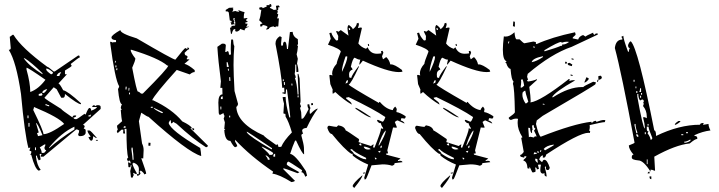

<svg xmlns="http://www.w3.org/2000/svg" viewBox="-20 -858 3562 951"><path d="M42 -685.5H46.9Q85.9 -621.1 213.9 -527.3Q218.8 -527.3 246.1 -503.9H251L367.2 -583H372.1L376 -574.2Q371.1 -574.2 330.1 -541L335 -532.2Q335 -528.3 301.8 -508.8V-490.2H311.5L269.5 -444.3Q275.4 -444.3 293 -411.1Q316.4 -406.2 380.9 -346.7V-341.8Q365.2 -341.8 301.8 -392.6Q301.8 -374 293 -374H283.2L260.7 -416L246.1 -425.8L200.2 -374Q200.2 -369.1 283.2 -318.4Q283.2 -314.5 338.9 -276.4Q340.8 -286.1 348.6 -286.1H357.4Q357.4 -276.4 343.8 -276.4Q343.8 -267.6 357.4 -267.6Q362.3 -267.6 399.4 -294.9Q399.4 -291 404.3 -291Q417 -323.2 422.9 -323.2Q431.6 -323.2 431.6 -309.6Q460 -320.3 460 -328.1H436.5Q438.5 -336.9 446.3 -336.9Q450.2 -336.9 450.2 -332L460 -336.9H468.8Q478.5 -335.9 478.5 -328.1V-318.4L390.6 -239.3Q399.4 -238.3 399.4 -230.5L394.5 -220.7Q404.3 -219.7 404.3 -211.9V-198.2Q399.4 -183.6 376 -183.6Q367.2 -183.6 367.2 -193.4Q372.1 -201.2 372.1 -211.9L362.3 -216.8H357.4L195.3 -82H181.6V-86.9L186.5 -95.7H176.8V-90.8L181.6 -68.4L171.9 -63.5Q163.1 -78.1 163.1 -86.9H158.2V-82Q163.1 -39.1 181.6 -16.6L171.9 -12.7Q153.3 -20.5 134.8 -90.8H129.9L134.8 -100.6V-109.4Q126 -109.4 126 -114.3Q129.9 -123 129.9 -127.9L121.1 -124Q102.5 -190.4 84 -392.6Q60.5 -552.7 23.4 -611.3Q33.2 -611.3 33.2 -620.1L28.3 -675.8Q30.3 -675.8 42 -685.5ZM97.7 -569.3Q125 -530.3 190.4 -490.2V-495.1Q135.7 -548.8 102.5 -569.3ZM111.3 -522.5V-513.7Q129.9 -447.3 129.9 -402.3Q170.9 -417 205.1 -462.9Q120.1 -522.5 111.3 -522.5ZM209 -518.6V-513.7Q209 -506.8 232.4 -490.2Q242.2 -490.2 242.2 -500Q220.7 -518.6 209 -518.6ZM260.7 -481.4H274.4Q274.4 -488.3 283.2 -500H279.3Q264.6 -496.1 260.7 -481.4ZM190.4 -402.3V-397.5H195.3Q202.1 -397.5 213.9 -416H209Q190.4 -409.2 190.4 -402.3ZM171.9 -392.6V-383.8H181.6Q190.4 -383.8 190.4 -392.6Q186.5 -392.6 186.5 -397.5Q176.8 -392.6 171.9 -392.6ZM205.1 -341.8V-336.9Q210 -336.9 218.8 -332H223.6V-336.9Q217.8 -336.9 209 -341.8ZM148.4 -328.1Q148.4 -323.2 144.5 -313.5Q195.3 -210 195.3 -193.4Q225.6 -193.4 297.9 -244.1Q274.4 -275.4 148.4 -328.1ZM418 -286.1V-281.2H427.7L431.6 -291Q422.9 -286.1 418 -286.1ZM116.2 -286.1V-272.5H121.1V-286.1ZM121.1 -249V-230.5H126V-249ZM158.2 -249 171.9 -202.1 163.1 -198.2Q168 -188.5 168 -183.6L190.4 -188.5Q166 -249 158.2 -249ZM223.6 -127.9V-124Q274.4 -169.9 348.6 -216.8V-230.5Q285.2 -202.1 223.6 -127.9ZM413.1 -211.9H422.9Q428.7 -211.9 460 -174.8H455.1L441.4 -183.6Q441.4 -161.1 431.6 -161.1Q424.8 -161.1 418 -179.7H427.7V-183.6Q413.1 -202.1 413.1 -211.9ZM455.1 -165H464.8V-161.1H455.1ZM176.8 -127.9Q186.5 -113.3 186.5 -100.6H195.3Q202.1 -100.6 209 -114.3Q200.2 -114.3 200.2 -127.9Q205.1 -137.7 205.1 -142.6H200.2ZM153.3 -127.9V-114.3H158.2V-127.9Z M667 4.9 668 -20.5Q668 -42 641.6 -52.7Q640.6 -47.9 635.7 -47.9Q640.6 -28.3 657.2 -1V3.9ZM641.6 -66.4V-71.3Q641.6 -88.9 636.7 -127H631.8L630.9 -118.2Q636.7 -75.2 636.7 -67.4V-66.4ZM601.6 -224.6V-233.4Q591.8 -233.4 591.8 -225.6ZM786.1 -297.9V-302.7L741.2 -324.2Q741.2 -316.4 781.2 -297.9ZM736.3 -324.2 737.3 -329.1H727.5L726.6 -324.2ZM624 -390.6V-399.4H619.1V-390.6ZM620.1 -409.2 621.1 -422.9H617.2L616.2 -409.2ZM606.4 -415 607.4 -428.7H602.5L601.6 -415ZM560.5 -510.7 561.5 -519.5H556.6L555.7 -510.7ZM556.6 -524.4V-534.2H551.8V-524.4ZM552.7 -547.9 553.7 -556.6H549.8L548.8 -547.9ZM687.5 -394.5Q812.5 -519.5 813.5 -533.2H808.6Q765.6 -570.3 631.8 -611.3H627Q627 -598.6 650.4 -568.4Q650.4 -557.6 634.8 -522.5Q657.2 -404.3 663.1 -404.3Q668.9 -404.3 678.7 -394.5ZM637.7 21.5H628.9L625 -10.7L631.8 -39.1H627L626 -29.3L616.2 -30.3L614.3 -53.7H618.2L627 -47.9Q627 -62.5 618.2 -63.5Q618.2 -58.6 614.3 -58.6L609.4 -67.4Q610.4 -77.1 615.2 -77.1Q606.4 -99.6 606.4 -219.7H596.7L599.6 -196.3L589.8 -197.3L590.8 -215.8H582L562.5 -198.2L558.6 -208L563.5 -216.8Q559.6 -225.6 559.6 -235.4L585 -257.8Q581.1 -270.5 578.1 -313.5H583L578.1 -323.2Q579.1 -333 584 -341.8Q571.3 -342.8 564.5 -417Q570.3 -425.8 570.3 -430.7Q549.8 -461.9 525.4 -647.5L526.4 -651.4Q535.2 -650.4 535.2 -647.5Q542 -649.4 554.7 -649.4V-659.2Q532.2 -660.2 532.2 -672.9Q532.2 -683.6 576.2 -709Q576.2 -692.4 657.2 -668Q835.9 -563.5 848.6 -562.5Q893.6 -620.1 898.4 -620.1L908.2 -614.3V-623Q917 -622.1 917 -614.3Q911.1 -614.3 894.5 -596.7Q894.5 -583 903.3 -583Q909.2 -580.1 909.2 -576.2Q909.2 -573.2 905.3 -569.3V-564.5L918.9 -563.5L893.6 -542Q915 -536.1 944.3 -510.7V-501Q932.6 -501 919.9 -489.3L855.5 -511.7Q746.1 -390.6 733.4 -361.3H738.3Q831.1 -318.4 882.8 -256.8Q923.8 -237.3 931.6 -222.7H922.9L1009.8 -136.7Q1008.8 -128.9 1000 -128.9Q936.5 -168.9 854.5 -245.1L836.9 -254.9Q835.9 -247.1 827.1 -247.1Q827.1 -262.7 824.2 -262.7Q821.3 -262.7 815.4 -249Q823.2 -212.9 971.7 -125Q975.6 -105.5 976.6 -85Q908.2 -105.5 715.8 -279.3Q710 -279.3 679.7 -299.8L668 -257.8L683.6 -147.5Q691.4 -131.8 691.4 -114.3L689.5 -73.2L679.7 -74.2Q704.1 -6.8 704.1 2L694.3 5.9Q694.3 -1 676.8 -13.7Q675.8 -8.8 670.9 -8.8L675.8 0Q675.8 6.8 661.1 13.7L657.2 3.9H652.3Q643.6 -1 638.7 -2L642.6 8.8Q637.7 16.6 637.7 21.5ZM724.6 -135.7 714.8 -136.7 715.8 -151.4 725.6 -150.4ZM941.4 -212.9Q931.6 -213.9 931.6 -222.7L941.4 -221.7Z M1423.8 43.9Q1364.3 6.8 1329.1 2L1333 -7.8Q1220.7 -84 1144.5 -166V-156.2Q1154.3 -141.6 1155.3 -133.8L1145.5 -128.9Q1137.7 -128.9 1121.1 -160.2H1120.1Q1093.8 -160.2 1090.8 -214.8H1095.7Q1094.7 -218.8 1091.8 -218.8H1090.8L1093.8 -252L1087.9 -270.5Q1091.8 -279.3 1091.8 -284.2Q1086.9 -293 1086.9 -297.9L1068.4 -288.1L1063.5 -296.9L1061.5 -349.6Q1061.5 -389.6 1082 -390.6L1081.1 -422.9H1071.3L1074.2 -455.1Q1060.5 -559.6 1056.6 -626L1079.1 -641.6H1088.9Q1097.7 -640.6 1098.6 -632.8L1095.7 -600.6H1099.6L1109.4 -605.5Q1114.3 -597.7 1114.3 -586.9L1124 -587.9L1123 -614.3Q1123 -633.8 1125 -662.1H1133.8L1134.8 -658.2Q1135.7 -636.7 1140.6 -629.9Q1136.7 -587.9 1136.7 -536.1Q1136.7 -492.2 1141.6 -407.2L1159.2 -342.8Q1155.3 -329.1 1150.4 -329.1Q1154.3 -246.1 1287.1 -186.5Q1287.1 -181.6 1349.6 -138.7Q1349.6 -143.6 1354.5 -143.6Q1359.4 -134.8 1359.4 -129.9L1373 -130.9Q1385.7 -161.1 1425.8 -202.1Q1409.2 -257.8 1394.5 -280.3L1393.6 -293.9Q1383.8 -293.9 1383.8 -297.9L1386.7 -344.7Q1380.9 -363.3 1379.9 -377L1394.5 -377.9Q1395.5 -340.8 1413.1 -276.4H1418Q1415 -311.5 1401.4 -415H1396.5V-409.2Q1396.5 -397.5 1393.6 -391.6Q1383.8 -395.5 1378.9 -395.5V-400.4H1388.7L1387.7 -423.8L1377.9 -422.9Q1375 -486.3 1344.7 -639.6V-643.6Q1344.7 -665 1366.2 -678.7L1375 -673.8L1372.1 -641.6L1373 -631.8L1381.8 -632.8V-635.7Q1381.8 -651.4 1390.6 -651.4Q1399.4 -651.4 1401.4 -615.2H1406.2L1416 -699.2L1429.7 -700.2Q1430.7 -676.8 1455.1 -664.1L1456.1 -640.6Q1456.1 -635.7 1451.2 -635.7Q1451.2 -631.8 1454.1 -631.8H1456.1Q1453.1 -599.6 1449.2 -588.9L1455.1 -566.4L1451.2 -543Q1458 -523.4 1458 -502L1448.2 -501L1447.3 -538.1H1442.4V-526.4Q1442.4 -504.9 1439.5 -491.2Q1444.3 -483.4 1445.3 -472.7H1440.4Q1451.2 -445.3 1454.1 -389.6H1459L1454.1 -492.2H1458L1463.9 -469.7L1468.8 -358.4Q1468.8 -350.6 1465.8 -343.8Q1470.7 -335 1470.7 -330.1Q1470.7 -325.2 1465.8 -325.2L1471.7 -302.7L1473.6 -269.5L1478.5 -270.5Q1485.4 -270.5 1508.8 -318.4Q1502.9 -326.2 1502.9 -340.8L1511.7 -341.8Q1512.7 -331.1 1517.6 -323.2Q1513.7 -314.5 1513.7 -304.7L1514.6 -294.9H1518.6Q1542 -319.3 1554.7 -320.3Q1526.4 -283.2 1499 -224.6Q1476.6 -222.7 1476.6 -210.9Q1477.5 -203.1 1481.4 -196.3Q1472.7 -194.3 1472.7 -186.5Q1484.4 -144.5 1485.4 -127.4Q1486.3 -110.4 1486.3 -93.8Q1477.5 -93.8 1446.3 -162.1L1441.4 -161.1Q1428.7 -132.8 1417 -95.7Q1441.4 -93.8 1495.1 -10.7L1501 11.7L1492.2 17.6Q1484.4 -4.9 1473.6 -4.9H1472.7L1476.6 -14.6Q1412.1 -57.6 1409.2 -57.6Q1400.4 -55.7 1400.4 -43Q1401.4 -38.1 1462.9 -4.9L1454.1 0Q1390.6 -24.4 1382.8 -24.4L1383.8 -19.5L1441.4 38.1Q1433.6 43 1423.8 43.9ZM1113.3 -526.4 1107.4 -549.8H1102.5L1103.5 -526.4ZM1113.3 -507.8V-517.6H1108.4L1109.4 -507.8ZM1121.1 -457 1120.1 -475.6H1115.2L1116.2 -457ZM1385.7 -456.1 1384.8 -465.8 1380.9 -464.8V-456.1ZM1391.6 -437.5 1390.6 -452.1 1385.7 -451.2 1386.7 -437.5ZM1428.7 -434.6 1427.7 -444.3H1423.8V-434.6ZM1083 -367.2V-380.9Q1074.2 -379.9 1074.2 -373V-367.2ZM1459 -376V-385.7L1454.1 -384.8V-376ZM1072.3 -315.4 1076.2 -316.4V-330.1H1071.3ZM1521.5 -336.9V-346.7H1530.3V-337.9ZM1120.1 -276.4V-285.2H1115.2V-276.4ZM1327.1 -119.1V-124Q1205.1 -206.1 1202.1 -206.1L1203.1 -201.2Q1217.8 -180.7 1323.2 -119.1ZM1324.2 -90.8Q1333 -91.8 1333 -100.6Q1315.4 -114.3 1280.3 -130.9H1275.4Q1314.5 -96.7 1314.5 -90.8ZM1342.8 -82V-96.7Q1334 -94.7 1334 -87.9V-82ZM1306.6 -66.4 1316.4 -67.4Q1315.4 -79.1 1295.9 -89.8L1296.9 -85Q1306.6 -74.2 1306.6 -66.4ZM1299.8 -710.9 1298.8 -712.9Q1298.8 -715.8 1305.7 -723.6Q1304.7 -730.5 1281.2 -734.4L1278.3 -727.5L1269.5 -726.6L1268.6 -735.4Q1268.6 -738.3 1280.3 -742.2Q1279.3 -744.1 1263.7 -757.8Q1270.5 -775.4 1274.4 -809.6H1270.5Q1265.6 -809.6 1265.1 -812.5Q1264.6 -815.4 1263.7 -818.4Q1265.6 -822.3 1274.4 -822.3Q1280.3 -822.3 1281.2 -817.4L1302.7 -826.2L1298.8 -828.1Q1298.8 -832 1306.6 -833L1314.5 -832V-836.9L1322.3 -837.9L1325.2 -827.1Q1316.4 -822.3 1316.4 -819.3Q1335.9 -809.6 1335.9 -808.6L1349.6 -810.5L1346.7 -829.1L1360.4 -831.1L1365.2 -824.2V-822.3L1357.4 -821.3L1358.4 -814.5Q1358.4 -805.7 1350.6 -804.7Q1356.4 -801.8 1356.4 -800.8L1352.5 -790L1358.4 -787.1Q1355.5 -771.5 1351.6 -766.6L1356.4 -767.6Q1361.3 -767.6 1361.3 -765.6L1358.4 -727.5L1354.5 -726.6L1345.7 -727.5V-723.6H1343.8Q1336.9 -723.6 1335.9 -727.5Q1313.5 -724.6 1311.5 -714.8ZM1127.9 -690.4H1124L1119.1 -720.7Q1127 -720.7 1127 -726.6L1126 -729.5L1144.5 -731.4L1145.5 -747.1Q1144.5 -757.8 1139.6 -759.8Q1143.6 -762.7 1143.6 -765.6L1142.6 -767.6L1134.8 -766.6Q1136.7 -757.8 1141.6 -750Q1137.7 -747.1 1137.7 -744.1Q1142.6 -741.2 1143.6 -737.3H1141.6Q1138.7 -737.3 1138.7 -738.3Q1133.8 -736.3 1126 -735.4L1124 -744.1L1127.9 -747.1H1125Q1120.1 -747.1 1119.1 -749L1127.9 -750L1127 -753.9L1118.2 -756.8L1113.3 -794.9Q1111.3 -801.8 1102.5 -801.8L1098.6 -800.8L1097.7 -808.6Q1114.3 -818.4 1114.3 -819.3L1134.8 -820.3L1135.7 -817.4Q1135.7 -815.4 1131.8 -815.4L1135.7 -811.5Q1135.7 -807.6 1129.9 -799.8L1145.5 -803.7Q1147.5 -801.8 1160.2 -799.8L1165 -800.8L1159.2 -808.6Q1185.5 -797.9 1191.4 -797.9Q1187.5 -787.1 1187.5 -775.4V-766.6L1200.2 -768.6Q1205.1 -768.6 1206.1 -765.6L1198.2 -759.8Q1199.2 -754.9 1208 -750Q1200.2 -747.1 1195.3 -747.1L1196.3 -740.2L1203.1 -741.2Q1205.1 -741.2 1206.1 -740.2Q1206.1 -734.4 1199.2 -724.6L1211.9 -726.6V-724.6Q1204.1 -723.6 1195.3 -716.8Q1192.4 -715.8 1192.4 -710.9V-708H1188.5L1168.9 -714.8V-713.9Q1168.9 -707 1153.3 -701.2Q1143.6 -703.1 1143.6 -706.1L1148.4 -710Q1142.6 -710.9 1142.6 -714.8Q1133.8 -713.9 1127.9 -690.4Z M1793.9 -69.3 1793 -76.2Q1726.6 -108.4 1723.6 -120.1L1713.9 -116.2Q1730.5 -104.5 1732.4 -96.7Q1772.5 -69.3 1790 -69.3ZM1838.9 -68.4 1845.7 -70.3Q1843.8 -77.1 1837.9 -77.1H1835.9ZM1862.3 -102.5 1865.2 -111.3 1852.5 -108.4Q1856.4 -102.5 1860.4 -102.5ZM1865.2 -124Q1871.1 -126 1871.1 -131.8V-137.7Q1864.3 -134.8 1864.3 -129.9ZM1803.7 -117.2 1816.4 -119.1Q1813.5 -125 1787.1 -131.8L1781.2 -130.9Q1786.1 -117.2 1803.7 -117.2ZM1770.5 -137.7 1768.6 -148.4 1757.8 -144.5Q1761.7 -137.7 1766.6 -137.7ZM1854.5 -137.7 1858.4 -138.7Q1887.7 -188.5 1890.6 -208L1889.6 -211.9Q1872.1 -192.4 1854.5 -137.7ZM1691.4 -443.4 1696.3 -446.3Q1703.1 -447.3 1703.1 -455.1Q1703.1 -460 1702.1 -461.9Q1695.3 -460.9 1691.4 -443.4ZM1673.8 -502Q1700.2 -556.6 1700.2 -576.2L1699.2 -579.1L1691.4 -578.1Q1673.8 -526.4 1673.8 -507.8ZM1709 -709 1714.8 -710 1711.9 -719.7 1707 -718.8ZM1786.1 31.2 1784.2 21.5 1803.7 -43Q1758.8 -61.5 1727.5 -86.9L1725.6 -96.7L1720.7 -95.7Q1686.5 -117.2 1624 -194.3Q1611.3 -194.3 1601.6 -223.6Q1601.6 -233.4 1609.4 -235.4Q1639.6 -229.5 1647.5 -229.5L1655.3 -237.3Q1686.5 -232.4 1692.4 -211.9Q1696.3 -211.9 1756.8 -169.9L1758.8 -166L1755.9 -154.3L1817.4 -134.8Q1826.2 -142.6 1831.1 -142.6L1828.1 -131.8L1829.1 -127H1835Q1867.2 -207 1867.2 -220.7L1866.2 -222.7L1877.9 -219.7L1877 -225.6Q1869.1 -234.4 1866.2 -248H1862.3Q1856.4 -248 1848.6 -257.8L1847.7 -262.7L1851.6 -264.6L1875 -254.9Q1881.8 -256.8 1888.7 -278.3Q1835 -315.4 1707 -377L1693.4 -374L1695.3 -369.1Q1718.8 -351.6 1719.7 -348.1Q1720.7 -344.7 1722.7 -339.8Q1680.7 -364.3 1640.6 -402.3Q1631.8 -394.5 1627.9 -393.6Q1627 -399.4 1627 -406.2L1627.9 -414.1L1616.2 -441.4L1611.3 -485.4L1615.2 -487.3L1627 -484.4L1625 -493.2Q1625 -517.6 1647.5 -542Q1647.5 -551.8 1668 -602.5Q1665 -616.2 1604.5 -636.7L1618.2 -666L1611.3 -694.3L1621.1 -696.3Q1626 -677.7 1645.5 -657.2L1654.3 -659.2L1655.3 -679.7L1644.5 -702.1L1647.5 -704.1Q1654.3 -704.1 1655.3 -700.2L1668 -709L1706.1 -681.6Q1701.2 -709 1701.2 -716.8Q1701.2 -731.4 1708 -734.4Q1726.6 -720.7 1727.5 -712.9Q1747.1 -728.5 1747.1 -742.2L1755.9 -745.1L1757.8 -735.4L1752.9 -718.8L1765.6 -721.7Q1772.5 -721.7 1772.5 -718.8L1754.9 -642.6Q1768.6 -624 1793 -616.2L1800.8 -624Q1814.5 -591.8 1846.7 -591.8Q1857.4 -591.8 1869.1 -593.8L1867.2 -604.5L1875 -606.4L1878.9 -596.7L1872.1 -579.1L1877 -564.5L1880.9 -566.4Q1888.7 -573.2 1893.6 -575.2Q1909.2 -559.6 1913.1 -539.1H1917Q1934.6 -539.1 1970.7 -511.7L1973.6 -502.9Q1964.8 -501 1955.1 -501Q1901.4 -501 1777.3 -557.6L1760.7 -537.1L1759.8 -542L1764.6 -563.5L1762.7 -562.5Q1753.9 -562.5 1736.3 -572.3Q1726.6 -567.4 1717.8 -527.3Q1725.6 -518.6 1726.6 -513.7Q1709 -507.8 1709 -490.2L1710 -474.6L1719.7 -471.7Q1721.7 -485.4 1756.8 -531.2L1757.8 -527.3Q1717.8 -441.4 1707 -439.5Q1710 -431.6 1857.4 -347.7V-350.6Q1857.4 -352.5 1861.3 -353.5Q1891.6 -317.4 1925.8 -312.5Q1925.8 -319.3 1937.5 -330.1Q1944.3 -322.3 1945.3 -317.4Q1943.4 -310.5 1943.4 -306.6L1944.3 -302.7Q1960.9 -300.8 1989.3 -282.2Q1989.3 -271.5 1982.4 -270.5Q1975.6 -272.5 1967.8 -272.5L1964.8 -260.7Q1973.6 -260.7 1982.4 -250L1983.4 -246.1L1949.2 -261.7Q1945.3 -261.7 1935.5 -253.9L1946.3 -226.6L1940.4 -225.6L1926.8 -226.6L1898.4 -113.3L1902.3 -98.6L1891.6 -96.7L1893.6 -91.8L1963.9 -73.2Q1956.1 -65.4 1951.2 -65.4V-60.5L1961.9 -61.5Q1971.7 -61.5 1973.6 -54.7L1933.6 -49.8L1934.6 -47.9Q1934.6 -41 1921.9 -37.1Q1902.3 -43.9 1875 -43.9Q1869.1 -43.9 1820.3 -39.1Q1794.9 28.3 1792 29.3Q1789.1 30.3 1786.1 31.2ZM1734.4 73.2 1726.6 64.5Q1726.6 50.8 1775.4 9.8Q1775.4 22.5 1734.4 73.2ZM1779.3 2 1777.3 -2 1788.1 -3.9 1789.1 0ZM1818.4 -277.3H1814.5Q1801.8 -277.3 1741.2 -319.3L1740.2 -324.2Q1750 -324.2 1818.4 -277.3ZM1803.7 -629.9 1801.8 -639.6 1806.6 -640.6 1808.6 -630.9Z M2228.5 -69.3 2227.5 -76.2Q2161.1 -108.4 2158.2 -120.1L2148.4 -116.2Q2165 -104.5 2167 -96.7Q2207 -69.3 2224.6 -69.3ZM2273.4 -68.4 2280.3 -70.3Q2278.3 -77.1 2272.5 -77.1H2270.5ZM2296.9 -102.5 2299.8 -111.3 2287.1 -108.4Q2291 -102.5 2294.9 -102.5ZM2299.8 -124Q2305.7 -126 2305.7 -131.8V-137.7Q2298.8 -134.8 2298.8 -129.9ZM2238.3 -117.2 2251 -119.1Q2248 -125 2221.7 -131.8L2215.8 -130.9Q2220.7 -117.2 2238.3 -117.2ZM2205.1 -137.7 2203.1 -148.4 2192.4 -144.5Q2196.3 -137.7 2201.2 -137.7ZM2289.1 -137.7 2293 -138.7Q2322.3 -188.5 2325.2 -208L2324.2 -211.9Q2306.6 -192.4 2289.1 -137.7ZM2126 -443.4 2130.9 -446.3Q2137.7 -447.3 2137.7 -455.1Q2137.7 -460 2136.7 -461.9Q2129.9 -460.9 2126 -443.4ZM2108.4 -502Q2134.8 -556.6 2134.8 -576.2L2133.8 -579.1L2126 -578.1Q2108.4 -526.4 2108.4 -507.8ZM2143.6 -709 2149.4 -710 2146.5 -719.7 2141.6 -718.8ZM2220.7 31.2 2218.8 21.5 2238.3 -43Q2193.4 -61.5 2162.1 -86.9L2160.2 -96.7L2155.3 -95.7Q2121.1 -117.2 2058.6 -194.3Q2045.9 -194.3 2036.1 -223.6Q2036.1 -233.4 2043.9 -235.4Q2074.2 -229.5 2082 -229.5L2089.8 -237.3Q2121.1 -232.4 2127 -211.9Q2130.9 -211.9 2191.4 -169.9L2193.4 -166L2190.4 -154.3L2252 -134.8Q2260.7 -142.6 2265.6 -142.6L2262.7 -131.8L2263.7 -127H2269.5Q2301.8 -207 2301.8 -220.7L2300.8 -222.7L2312.5 -219.7L2311.5 -225.6Q2303.7 -234.4 2300.8 -248H2296.9Q2291 -248 2283.2 -257.8L2282.2 -262.7L2286.1 -264.6L2309.6 -254.9Q2316.4 -256.8 2323.2 -278.3Q2269.5 -315.4 2141.6 -377L2127.9 -374L2129.9 -369.1Q2153.3 -351.6 2154.3 -348.1Q2155.3 -344.7 2157.2 -339.8Q2115.2 -364.3 2075.2 -402.3Q2066.4 -394.5 2062.5 -393.6Q2061.5 -399.4 2061.5 -406.2L2062.5 -414.1L2050.8 -441.4L2045.9 -485.4L2049.8 -487.3L2061.5 -484.4L2059.6 -493.2Q2059.6 -517.6 2082 -542Q2082 -551.8 2102.5 -602.5Q2099.6 -616.2 2039.1 -636.7L2052.7 -666L2045.9 -694.3L2055.7 -696.3Q2060.5 -677.7 2080.1 -657.2L2088.9 -659.2L2089.8 -679.7L2079.1 -702.1L2082 -704.1Q2088.9 -704.1 2089.8 -700.2L2102.5 -709L2140.6 -681.6Q2135.7 -709 2135.7 -716.8Q2135.7 -731.4 2142.6 -734.4Q2161.1 -720.7 2162.1 -712.9Q2181.6 -728.5 2181.6 -742.2L2190.4 -745.1L2192.4 -735.4L2187.5 -718.8L2200.2 -721.7Q2207 -721.7 2207 -718.8L2189.5 -642.6Q2203.1 -624 2227.5 -616.2L2235.4 -624Q2249 -591.8 2281.2 -591.8Q2292 -591.8 2303.7 -593.8L2301.8 -604.5L2309.6 -606.4L2313.5 -596.7L2306.6 -579.1L2311.5 -564.5L2315.4 -566.4Q2323.2 -573.2 2328.1 -575.2Q2343.8 -559.6 2347.7 -539.1H2351.6Q2369.1 -539.1 2405.3 -511.7L2408.2 -502.9Q2399.4 -501 2389.6 -501Q2335.9 -501 2211.9 -557.6L2195.3 -537.1L2194.3 -542L2199.2 -563.5L2197.3 -562.5Q2188.5 -562.5 2170.9 -572.3Q2161.1 -567.4 2152.3 -527.3Q2160.2 -518.6 2161.1 -513.7Q2143.6 -507.8 2143.6 -490.2L2144.5 -474.6L2154.3 -471.7Q2156.2 -485.4 2191.4 -531.2L2192.4 -527.3Q2152.3 -441.4 2141.6 -439.5Q2144.5 -431.6 2292 -347.7V-350.6Q2292 -352.5 2295.9 -353.5Q2326.2 -317.4 2360.4 -312.5Q2360.4 -319.3 2372.1 -330.1Q2378.9 -322.3 2379.9 -317.4Q2377.9 -310.5 2377.9 -306.6L2378.9 -302.7Q2395.5 -300.8 2423.8 -282.2Q2423.8 -271.5 2417 -270.5Q2410.2 -272.5 2402.3 -272.5L2399.4 -260.7Q2408.2 -260.7 2417 -250L2418 -246.1L2383.8 -261.7Q2379.9 -261.7 2370.1 -253.9L2380.9 -226.6L2375 -225.6L2361.3 -226.6L2333 -113.3L2336.9 -98.6L2326.2 -96.7L2328.1 -91.8L2398.4 -73.2Q2390.6 -65.4 2385.7 -65.4V-60.5L2396.5 -61.5Q2406.2 -61.5 2408.2 -54.7L2368.2 -49.8L2369.1 -47.9Q2369.1 -41 2356.4 -37.1Q2336.9 -43.9 2309.6 -43.9Q2303.7 -43.9 2254.9 -39.1Q2229.5 28.3 2226.6 29.3Q2223.6 30.3 2220.7 31.2ZM2168.9 73.2 2161.1 64.5Q2161.1 50.8 2210 9.8Q2210 22.5 2168.9 73.2ZM2213.9 2 2211.9 -2 2222.7 -3.9 2223.6 0ZM2252.9 -277.3H2249Q2236.3 -277.3 2175.8 -319.3L2174.8 -324.2Q2184.6 -324.2 2252.9 -277.3ZM2238.3 -629.9 2236.3 -639.6 2241.2 -640.6 2243.2 -630.9Z M2679.7 -604.5Q2736.3 -621.1 2759.8 -631.8L2763.7 -629.9L2764.6 -637.7H2769.5Q2782.2 -637.7 2798.8 -650.4Q2793 -651.4 2787.1 -651.4Q2775.4 -651.4 2762.7 -646.5Q2760.7 -646.5 2760.7 -649.4V-650.4Q2744.1 -650.4 2676.8 -609.4L2675.8 -604.5ZM2642.6 -50.8 2643.6 -55.7Q2641.6 -63.5 2641.6 -67.4V-70.3L2631.8 -72.3L2630.9 -66.4Q2630.9 -60.5 2642.6 -50.8ZM2623 -93.8Q2630.9 -95.7 2634.8 -95.7H2637.7L2638.7 -100.6L2626 -103.5ZM2649.4 -101.6 2650.4 -106.4 2640.6 -108.4 2639.6 -103.5ZM2659.2 -104.5 2661.1 -114.3 2657.2 -115.2 2655.3 -105.5ZM2679.7 -113.3Q2723.6 -137.7 2724.6 -140.6L2720.7 -141.6Q2686.5 -136.7 2672.9 -120.1ZM2625 -176.8Q2626 -182.6 2632.8 -182.6L2637.7 -181.6V-182.6Q2637.7 -186.5 2625 -210.9Q2630.9 -217.8 2631.8 -221.7Q2624 -223.6 2624 -234.4V-238.3L2615.2 -236.3L2618.2 -212.9L2615.2 -213.9V-198.2Q2606.4 -200.2 2605.5 -223.6L2597.7 -225.6L2596.7 -221.7Q2599.6 -191.4 2599.6 -181.6L2598.6 -178.7L2606.4 -180.7ZM2676.8 -338.9V-342.8L2668.9 -344.7L2668 -340.8ZM2584 -345.7Q2589.8 -345.7 2596.7 -354.5Q2582 -400.4 2582 -407.2V-408.2H2580.1Q2575.2 -408.2 2568.4 -399.4Q2567.4 -394.5 2567.4 -388.7Q2567.4 -369.1 2583 -345.7ZM2563.5 -423.8Q2565.4 -423.8 2576.2 -433.6Q2571.3 -464.8 2565.4 -466.8Q2564.5 -462.9 2561.5 -462.9H2560.5Q2561.5 -460 2561.5 -453.1Q2561.5 -443.4 2558.6 -424.8ZM2613.3 -549.8Q2638.7 -554.7 2668.9 -575.2L2669.9 -579.1H2667Q2618.2 -569.3 2613.3 -549.8ZM2500 -642.6 2502.9 -652.3 2499 -653.3 2496.1 -643.6ZM2628.9 -622.1 2629.9 -626 2621.1 -627.9 2620.1 -624ZM2687.5 16.6Q2676.8 14.6 2676.8 5.9L2677.7 0L2668 2Q2656.2 0 2656.2 -15.6Q2656.2 -26.4 2659.2 -42L2654.3 -43L2644.5 -42L2649.4 -21.5L2638.7 -18.6V-21.5Q2638.7 -27.3 2631.8 -29.3L2630.9 -25.4Q2632.8 -19.5 2632.8 -13.7L2631.8 -6.8L2621.1 -3.9L2616.2 -4.9L2603.5 -32.2L2601.6 -22.5L2592.8 -24.4Q2590.8 -58.6 2572.3 -62.5L2574.2 -67.4Q2585.9 -76.2 2587.9 -83L2578.1 -85L2576.2 -77.1Q2569.3 -79.1 2563 -80.6Q2556.6 -82 2556.6 -87.9V-90.8H2557.6Q2563.5 -90.8 2574.2 -105.5L2561.5 -175.8H2563.5Q2566.4 -175.8 2567.4 -178.7Q2543.9 -215.8 2543.9 -249Q2543.9 -259.8 2545.9 -269.5L2537.1 -270.5Q2524.4 -270.5 2510.7 -263.7Q2500 -266.6 2500 -273.4V-275.4Q2528.3 -294.9 2530.3 -301.8Q2528.3 -423.8 2520.5 -442.4L2523.4 -456.1Q2513.7 -458 2508.8 -516.6Q2495.1 -519.5 2487.3 -545.9L2482.4 -546.9L2489.3 -554.7Q2470.7 -559.6 2470.7 -612.3Q2470.7 -638.7 2475.6 -677.7L2484.4 -676.8Q2504.9 -676.8 2528.3 -698.2Q2531.2 -664.1 2539.1 -663.1H2553.7Q2571.3 -645.5 2577.1 -643.6L2622.1 -652.3L2634.8 -649.4L2633.8 -645.5Q2633.8 -640.6 2637.7 -639.6Q2712.9 -673.8 2828.1 -698.2L2831.1 -688.5L2830.1 -684.6L2817.4 -672.9L2816.4 -668L2843.8 -662.1Q2847.7 -677.7 2868.2 -684.6Q2876 -678.7 2880.9 -676.8Q2881.8 -680.7 2918 -696.3Q2918 -687.5 2925.8 -685.5Q2927.7 -692.4 2935.5 -692.4L2941.4 -691.4L2940.4 -686.5L2811.5 -626Q2710.9 -591.8 2593.8 -492.2L2590.8 -477.5L2595.7 -462.9H2594.7Q2591.8 -462.9 2589.8 -459Q2593.8 -458 2593.8 -455.1V-454.1Q2620.1 -457 2639.6 -465.8V-461.9L2601.6 -427.7Q2608.4 -378.9 2608.4 -359.4L2607.4 -350.6Q2658.2 -357.4 2797.9 -466.8L2801.8 -465.8L2799.8 -457Q2810.5 -460.9 2820.3 -460.9Q2825.2 -460.9 2829.1 -460Q2727.5 -402.3 2714.8 -377L2718.8 -376Q2797.9 -426.8 2862.3 -426.8H2869.1Q2871.1 -431.6 2918 -453.1L2931.6 -450.2Q2930.7 -446.3 2929.2 -440.9Q2927.7 -435.5 2668 -284.2L2638.7 -261.7L2634.8 -244.1Q2647.5 -188.5 2658.2 -180.7Q2822.3 -245.1 2909.2 -254.9V-252.9Q2909.2 -250 2913.1 -249Q2914.1 -255.9 2929.7 -259.8Q2933.6 -258.8 2933.6 -255.9V-253.9Q2958 -263.7 2971.7 -263.7L2978.5 -262.7L2975.6 -252.9H2973.6Q2961.9 -252.9 2900.4 -238.3Q2901.4 -234.4 2901.4 -229.5Q2901.4 -221.7 2898.4 -210L2903.3 -209L2901.4 -199.2L2894.5 -200.2Q2848.6 -200.2 2685.5 -92.8Q2681.6 -77.1 2673.8 -77.1L2668 -78.1L2669.9 -87.9H2668Q2658.2 -87.9 2650.4 -68.4L2662.1 -56.6L2666 -55.7Q2668.9 -66.4 2676.8 -66.4Q2690.4 -66.4 2703.1 -27.3Q2700.2 -15.6 2693.4 -15.6Q2683.6 -15.6 2683.6 -26.4L2684.6 -32.2L2679.7 -33.2L2678.7 -28.3Q2687.5 2.9 2687.5 13.7ZM2815.4 -481.4 2805.7 -484.4 2806.6 -489.3 2816.4 -486.3ZM2941.4 -452.1 2937.5 -453.1 2939.5 -462.9 2944.3 -461.9ZM2874 -449.2 2884.8 -475.6Q2887.7 -474.6 2890.6 -472.7Q2893.6 -470.7 2897.5 -467.8Q2883.8 -449.2 2874 -449.2ZM2944.3 -461.9 2943.4 -480.5 2954.1 -483.4Q2960.9 -479.5 2960.9 -473.6Q2960.9 -465.8 2944.3 -461.9ZM2812.5 -530.3 2798.8 -534.2Q2792 -536.1 2792 -542V-544.9L2801.8 -546.9Q2810.5 -540 2814.5 -539.1ZM2786.1 -542 2778.3 -543.9 2780.3 -552.7 2788.1 -550.8ZM2820.3 -561.5 2810.5 -564.5 2811.5 -569.3 2821.3 -566.4ZM2530.3 -725.6 2520.5 -728.5 2522.5 -752 2530.3 -750Z M3067.4 -680.7Q3067.4 -665 3090.8 -601.6H3094.7Q3094.7 -612.3 3099.6 -620.1Q3090.8 -620.1 3090.8 -634.8Q3097.7 -653.3 3104.5 -653.3Q3139.6 -621.1 3220.7 -211.9Q3229.5 -211.9 3229.5 -184.6Q3343.8 -240.2 3447.3 -240.2Q3447.3 -249 3465.8 -249L3461.9 -240.2H3465.8L3489.3 -244.1Q3489.3 -230.5 3499 -211.9Q3459 -207 3419.9 -188.5V-184.6Q3433.6 -184.6 3433.6 -174.8V-169.9Q3422.9 -169.9 3396.5 -147.5Q3326.2 -140.6 3220.7 -82Q3220.7 -71.3 3224.6 -12.7H3220.7Q3211.9 -17.6 3202.1 -17.6V-7.8Q3167 -63.5 3141.6 -63.5Q3109.4 -66.4 3109.4 -77.1V-82Q3110.4 -91.8 3118.2 -91.8Q3094.7 -119.1 3094.7 -137.7Q3123 -148.4 3123 -151.4Q3057.6 -502 3025.4 -620.1Q3030.3 -662.1 3062.5 -662.1V-667L3057.6 -675.8ZM3118.2 -462.9V-453.1H3123V-462.9ZM3127.9 -429.7V-420.9H3131.8V-429.7ZM3150.4 -420.9Q3150.4 -410.2 3146.5 -402.3H3155.3V-420.9ZM3131.8 -407.2V-397.5H3136.7V-407.2ZM3155.3 -397.5V-388.7H3160.2V-397.5ZM3136.7 -392.6V-378.9Q3165 -221.7 3173.8 -221.7V-230.5Q3173.8 -242.2 3165 -277.3H3173.8L3183.6 -272.5V-281.2Q3183.6 -310.5 3165 -333Q3168.9 -341.8 3168.9 -346.7H3165L3168.9 -355.5Q3168.9 -365.2 3160.2 -365.2L3150.4 -360.4Q3141.6 -371.1 3141.6 -392.6ZM3150.4 -383.8V-374H3155.3V-383.8ZM3340.8 -258.8H3350.6Q3349.6 -252 3327.1 -240.2H3322.3Q3322.3 -247.1 3340.8 -258.8ZM3123 -244.1V-235.4L3131.8 -198.2H3136.7V-203.1Q3127.9 -224.6 3127.9 -244.1ZM3187.5 -244.1V-235.4H3192.4V-244.1ZM3183.6 -230.5V-216.8Q3184.6 -207 3192.4 -207L3187.5 -198.2Q3202.1 -177.7 3202.1 -166Q3210.9 -166 3210.9 -174.8Q3192.4 -218.8 3192.4 -230.5ZM3173.8 -203.1V-193.4H3178.7V-203.1ZM3377.9 -203.1V-198.2H3387.7V-203.1ZM3131.8 -193.4V-188.5Q3133.8 -179.7 3141.6 -179.7V-184.6Q3141.6 -193.4 3131.8 -193.4ZM3354.5 -193.4V-188.5H3364.3V-193.4ZM3369.1 -156.2V-151.4H3377.9Q3401.4 -157.2 3401.4 -166H3396.5Q3381.8 -156.2 3369.1 -156.2ZM3183.6 -68.4V-44.9H3187.5V-68.4ZM3197.3 -7.8V1H3187.5Q3189.5 -7.8 3197.3 -7.8ZM3197.3 15.6H3206.1V29.3Q3197.3 29.3 3197.3 19.5Z"/></svg>

Font: Blackcraft
Style: Regular
Weight: 400
Designer: GGBotNet
Foundry: GGBotNet
Version: 1.00